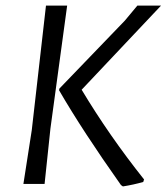

<svg xmlns="http://www.w3.org/2000/svg" viewBox="-20 -660 598 689"><path d="M161 -199 140 0H64L94 -193L145 -640H221ZM273 -338Q372 -173 497 -16L494 -7Q459 3 421 9L414 4Q276 -191 192 -336L193 -342L428 -586L473 -640H558Z"/></svg>

Font: Alegreya Sans SC
Style: Italic
Weight: 400
Italic angle: -7°
Designer: Juan Pablo del Peral
Foundry: Huerta Tipografica
Version: Version 2.008; ttfautohint (v1.6)